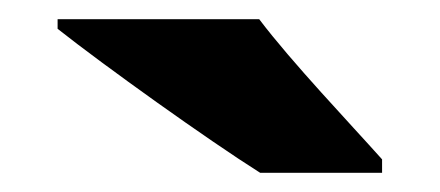

<svg xmlns="http://www.w3.org/2000/svg" viewBox="-20 -837 458 200"><path d="M250 -817H40V-807C88 -769 197 -691 251 -657H378V-671C345 -708 284 -772 250 -817Z"/></svg>

Font: Noto Sans Tamil UI Black
Style: Regular
Weight: 900
Designer: Jelle Bosma - Monotype Design Team
Foundry: Monotype Imaging Inc.
Version: Version 2.004